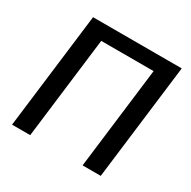

<svg xmlns="http://www.w3.org/2000/svg" viewBox="-160 -877 1032 1035"><g transform="rotate(30 356.5 -360.0)"><path d="M595 0H482L559.5 -631.5H233.5L156 0H43L131.5 -720H683.5Z"/></g></svg>

Font: Lato Semibold
Style: Italic
Weight: 600
Italic angle: -7°
Designer: Lukasz Dziedzic
Foundry: tyPoland Lukasz Dziedzic
Version: Version 2.006; 2014-01-15